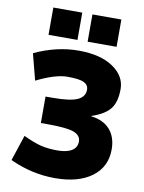

<svg xmlns="http://www.w3.org/2000/svg" viewBox="-103 -1030 831 1110"><g transform="rotate(10 313.0 -475.0)"><path d="M33.2 -49.8 83 -200.2Q145.5 -170.9 187.5 -160.6Q229.5 -150.4 284.2 -150.4Q338.9 -150.4 368.7 -168.9Q398.4 -187.5 398.4 -222.7Q398.4 -257.8 358.4 -273.9Q318.4 -290 202.1 -290H163.1V-445.3H202.1Q307.6 -445.3 350.1 -464.8Q392.6 -484.4 392.6 -525.4Q392.6 -553.7 365.7 -566.9Q338.9 -580.1 268.6 -580.1Q198.2 -580.1 87.9 -525.4L47.9 -679.7Q177.7 -740.2 306.2 -740.2Q434.6 -740.2 508.8 -689.9Q583 -639.6 583 -563Q583 -486.3 551.3 -446.3Q519.5 -406.2 443.4 -380.9V-378.9Q515.6 -370.1 554.2 -326.2Q592.8 -282.2 592.8 -210Q592.8 -107.4 513.7 -48.8Q434.6 9.8 297.9 9.8Q161.1 9.8 33.2 -49.8ZM118.2 -799.8V-960H288.1V-799.8ZM347.7 -799.8V-960H517.6V-799.8Z"/></g></svg>

Font: GenEi M Gothic v2 Black
Style: Regular
Weight: 900
Version: Version 2.0